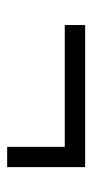

<svg xmlns="http://www.w3.org/2000/svg" viewBox="122 -514 262 547"><g transform="rotate(90 253.5 -240.0)"><path d="M455.6 -351.1V-128.9H397.9V-293H50.8V-351.1Z"/></g></svg>

Font: XL-Viking
Style: Regular
Weight: 400
Foundry: Ascender Corporation
Version: Version 1.10 March 23, 2015